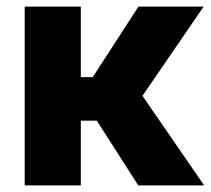

<svg xmlns="http://www.w3.org/2000/svg" viewBox="-20 -561 638 581"><path d="M54.7 0V-541H224.6V-327.6H260.7L398.9 -541H596.2L411.1 -271L597.7 0H398.4L272.9 -195.8H224.6V0Z"/></svg>

Font: Inter 17pt ExtraBold
Style: Regular
Weight: 800
Version: Version 4.001;git-66647c0bb